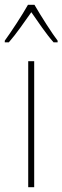

<svg xmlns="http://www.w3.org/2000/svg" viewBox="-41 -783 261 803"><path d="M103 -763H76C52 -720 4 -647 -21 -613V-606H-4C26 -640 64 -695 90 -732C117 -693 152 -641 183 -606H200V-613C180 -638 129 -718 103 -763ZM102 0V-527H77V0Z"/></svg>

Font: Noto Sans Sinhala UI Condensed Thin
Style: Regular
Weight: 100
Width: 3
Designer: Jelle Bosma - Monotype Design Team
Foundry: Monotype Imaging Inc.
Version: Version 2.006